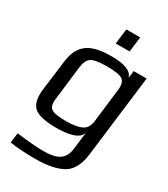

<svg xmlns="http://www.w3.org/2000/svg" viewBox="-214 -762 943 1079"><g transform="rotate(30 257.0 -223.0)"><path d="M65 -334 40 -137C34 -83 43 -45 67 -23C91 -1 141 10 215 10C275 10 361 0 371 -52L357 64C347 140 295 159 213 159C173 159 115 154 40 145L32 209C74 216 129 220 197 220C274 220 333 208 374 185C416 161 440 115 449 46L514 -484H430L424 -437C414 -475 367 -494 283 -494C152 -494 80 -458 65 -334ZM381 -131C377 -99 364 -78 342 -67C320 -56 287 -50 242 -50C192 -50 160 -55 145 -66C130 -76 124 -98 129 -131L155 -350C159 -382 170 -404 186 -415C203 -426 237 -432 287 -432C340 -432 374 -426 390 -415C405 -403 411 -381 407 -350ZM355 -568 367 -666H277L265 -568Z"/></g></svg>

Font: Gamestation Display
Style: Italic
Weight: 400
Designer: Jonas Hecksher
Foundry: Jonas Hecksher, Playtypeª, e-types AS
Version: Version 1.003